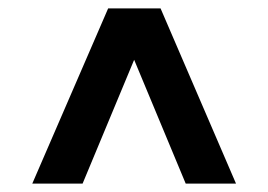

<svg xmlns="http://www.w3.org/2000/svg" viewBox="-20 -579 640 458"><path d="M57 -141 238 -559H363L543 -141H423L266 -518H334L177 -141Z"/></svg>

Font: MOST Montserrat
Style: Bold
Weight: 700
Designer: Julieta Ulanovsky
Foundry: Julieta Ulanovsky
Version: Version 8.000;March 11, 2024;FontCreator 15.0.0.2926 64-bit